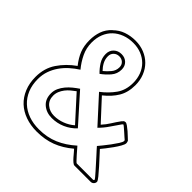

<svg xmlns="http://www.w3.org/2000/svg" viewBox="-204 -960 1148 1148"><g transform="rotate(45 370.5 -385.5)"><path d="M573 0Q566 0 555.5 -9Q545 -18 534.5 -30Q524 -42 514.5 -53.5Q505 -65 500 -70Q448 -26 392.5 -5Q337 16 269 16Q217 16 173.5 0.5Q130 -15 99 -44Q68 -73 50.5 -115.5Q33 -158 33 -211Q33 -284 70 -339Q107 -394 165 -435Q135 -473 120.5 -509.5Q106 -546 106 -594Q106 -635 118.5 -670.5Q131 -706 161 -734V-733Q190 -762 226.5 -774.5Q263 -787 303 -787Q344 -787 378.5 -773Q413 -759 438 -734Q463 -709 477 -674Q491 -639 491 -598Q491 -537 465 -493.5Q439 -450 392 -413L511 -284Q533 -308 549 -334Q565 -360 584 -386Q589 -392 593.5 -396Q598 -400 606 -400Q613 -400 625.5 -391Q638 -382 651.5 -370.5Q665 -359 676.5 -347.5Q688 -336 694 -331Q698 -321 698 -314Q698 -304 687 -284.5Q676 -265 661 -244Q646 -223 631.5 -204.5Q617 -186 610 -178Q617 -170 637.5 -148Q658 -126 680 -101.5Q702 -77 719.5 -55.5Q737 -34 737 -27Q737 -16 729 -8Q721 0 710 0ZM268 -324Q253 -313 238.5 -301Q224 -289 212.5 -274Q201 -259 194 -242Q187 -225 187 -206Q187 -168 213 -146Q239 -124 276 -124Q311 -124 345 -137Q379 -150 405 -173ZM252 -604Q252 -579 263.5 -557.5Q275 -536 292 -519Q312 -535 330 -556.5Q348 -578 348 -606Q348 -627 334.5 -639.5Q321 -652 301 -652Q280 -652 266 -638.5Q252 -625 252 -604ZM233 -604Q233 -634 252.5 -652.5Q272 -671 301 -671Q330 -671 348.5 -653Q367 -635 367 -606Q367 -569 343 -541.5Q319 -514 291 -494Q268 -516 250.5 -543.5Q233 -571 233 -604ZM430 -172Q400 -140 360 -122.5Q320 -105 276 -105Q230 -105 199 -131.5Q168 -158 168 -206Q168 -230 177.5 -250.5Q187 -271 202 -289Q217 -307 235.5 -322Q254 -337 272 -349ZM710 -19Q718 -19 718 -27Q718 -28 709 -39Q700 -50 686 -65.5Q672 -81 656 -99Q640 -117 625 -133.5Q610 -150 599 -162Q588 -174 585 -178Q591 -185 606.5 -204Q622 -223 638 -244.5Q654 -266 666.5 -285.5Q679 -305 679 -314Q679 -319 678 -320Q675 -322 664 -332Q653 -342 640.5 -353Q628 -364 618 -372.5Q608 -381 607 -381Q604 -380 600 -376Q577 -344 557.5 -314.5Q538 -285 510 -257L365 -416Q411 -451 441.5 -494Q472 -537 472 -598Q472 -635 460 -666.5Q448 -698 425.5 -720.5Q403 -743 372 -755.5Q341 -768 303 -768Q264 -768 231 -755.5Q198 -743 174.5 -720.5Q151 -698 138 -666Q125 -634 125 -594Q125 -547 144.5 -506.5Q164 -466 193 -431Q163 -412 137.5 -389Q112 -366 93 -338.5Q74 -311 63 -279.5Q52 -248 52 -211Q52 -162 68 -123.5Q84 -85 113 -58Q142 -31 181.5 -17Q221 -3 269 -3Q338 -3 394 -27Q450 -51 501 -97Q504 -94 514.5 -81.5Q525 -69 537.5 -55Q550 -41 560.5 -30Q571 -19 573 -19Z"/></g></svg>

Font: RonaldsonGothicLicht
Style: Regular
Weight: 400
Designer: Mr. Robertson for MacKellar, Smiths & Jordan Co. Philadelphia
Foundry: CAT-Fonts Peter Wiegel
Version: 1.000